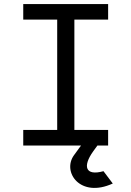

<svg xmlns="http://www.w3.org/2000/svg" viewBox="-20 -720 650 950"><path d="M515 -700H95V-623H263V-77H95V0H381L346 48C286 131 377 262 538 188L492 127C402 152 388 103 441 29L462 0H515V-77H348V-623H515Z"/></svg>

Font: Necto Mono
Style: Regular
Weight: 400
Designer: Marco Condello
Foundry: Collletttivo
Version: Version 1.300;Glyphs 3.2 (3217)